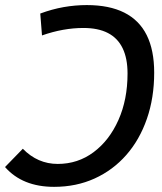

<svg xmlns="http://www.w3.org/2000/svg" viewBox="-29 -723 635 753"><path d="M311.5 -703.1Q399.4 -703.1 458.3 -673.6Q517.1 -644 546.4 -585.2Q575.7 -526.4 575.7 -438Q575.7 -339.4 547.1 -257.1Q518.6 -174.8 466.3 -115.2Q414.1 -55.7 342 -22.9Q270 9.8 183.1 9.8Q59.1 9.8 -9.3 -67.9L60.5 -139.6Q118.7 -80.1 197.3 -80.1Q276.4 -80.1 338.1 -126.2Q399.9 -172.4 435.5 -252.4Q471.2 -332.5 471.2 -434.6Q471.2 -494.1 451.9 -533.9Q432.6 -573.7 394.3 -593.5Q356 -613.3 298.3 -613.3Q218.8 -613.3 135.7 -584L128.9 -669.9Q174.8 -687 220.5 -695.1Q266.1 -703.1 311.5 -703.1Z"/></svg>

Font: Cascadia Code
Style: Italic
Weight: 400
Italic angle: -10°
Designer: Aaron Bell
Foundry: Saja Typeworks
Version: Version 2407.024